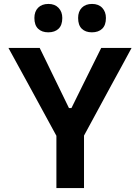

<svg xmlns="http://www.w3.org/2000/svg" viewBox="-20 -957 712 977"><path d="M267 0V-266L120.5 -535Q96.5 -579 74 -619.8Q51.5 -660.5 23 -713H182Q203.5 -669 218.8 -637.8Q234 -606.5 247.5 -578.5Q261 -550.5 277.5 -517L331 -407H343.5L396 -513.5Q413.5 -549 428 -578Q442.5 -607 458 -638.5Q473.5 -670 495 -713H649.5Q625 -668 600.8 -623Q576.5 -578 553 -535.5L407.5 -267V0ZM447.5 -792.5Q415 -792.5 396.2 -810.8Q377.5 -829 377.5 -865.5Q377.5 -898.5 396.5 -917.8Q415.5 -937 448.5 -937Q481.5 -937 500.2 -917Q519 -897 519 -865.5Q519 -829 500 -810.8Q481 -792.5 447.5 -792.5ZM225.5 -792.5Q193 -792.5 174 -810.8Q155 -829 155 -865.5Q155 -898.5 174 -917.8Q193 -937 226.5 -937Q259 -937 278 -917Q297 -897 297 -865.5Q297 -829 278 -810.8Q259 -792.5 225.5 -792.5Z"/></svg>

Font: Commissioner SemiBold
Style: Regular
Weight: 600
Designer: Kostas Bartsokas
Foundry: Kostas Bartsokas
Version: Version 1.000; ttfautohint (v1.8.3)